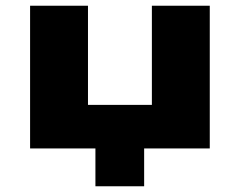

<svg xmlns="http://www.w3.org/2000/svg" viewBox="-20 -518 837 670"><path d="M313 132V0H85V-498H287V-152H510V-498H712V0H483V132Z"/></svg>

Font: Nunito Sans 10pt Expanded Black
Style: Regular
Weight: 900
Width: 7
Designer: Vernon Adams
Foundry: Vernon Adams
Version: Version 3.101;gftools[0.9.27]